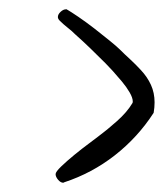

<svg xmlns="http://www.w3.org/2000/svg" viewBox="-20 -521 352 413"><path d="M312.5 -300.8Q312.5 -294.9 312 -289.6Q311.5 -284.2 310.5 -278.3Q276.4 -225.6 227.1 -187Q177.7 -148.4 118.2 -128.9L116.2 -127.9Q110.4 -127.9 105 -134.3Q99.6 -140.6 99.6 -146.5Q99.6 -151.4 111.8 -163.1Q124 -174.8 140.1 -188Q156.2 -201.2 171.4 -212.4Q186.5 -223.6 191.4 -227.5Q210 -241.2 231.4 -260.3Q252.9 -279.3 264.6 -298.8Q265.6 -299.8 265.6 -302.7Q265.6 -310.5 258.8 -322.3Q252 -334 242.2 -345.7Q232.4 -357.4 222.7 -368.2Q212.9 -378.9 207 -384.8Q190.4 -401.4 174.3 -417Q158.2 -432.6 141.6 -447.3Q133.8 -455.1 125 -461.9Q116.2 -468.8 108.4 -476.6Q104.5 -480.5 104.5 -484.4Q104.5 -490.2 110.4 -495.6Q116.2 -501 122.1 -501H123Q124 -501 124 -500.5Q124 -500 125 -500Q131.8 -496.1 148.4 -484.9Q165 -473.6 182.6 -460Q200.2 -446.3 215.8 -433.6Q231.4 -420.9 237.3 -415Q248 -404.3 260.3 -393.1Q272.5 -381.8 283.2 -370.1Q296.9 -355.5 304.7 -338.4Q312.5 -321.3 312.5 -300.8Z"/></svg>

Font: Calligraffitti
Style: Regular
Weight: 400
Designer: Dathan Boardman
Foundry: Open Window
Version: Version 1.001